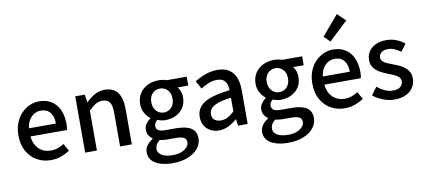

<svg xmlns="http://www.w3.org/2000/svg" viewBox="-92 -1249 4108 1851"><g transform="rotate(-10 1961.5 -323.5)"><path d="M317 14Q242 14 181 -20.5Q120 -55 84 -119.5Q48 -184 48 -275Q48 -342 69 -395.5Q90 -449 126 -486.5Q162 -524 207 -544Q252 -564 299 -564Q372 -564 422 -531.5Q472 -499 498 -440.5Q524 -382 524 -304Q524 -287 522.5 -271.5Q521 -256 518 -245H161Q166 -193 188.5 -155.5Q211 -118 247.5 -97.5Q284 -77 331 -77Q368 -77 400 -88Q432 -99 462 -118L502 -45Q464 -20 417.5 -3Q371 14 317 14ZM160 -325H424Q424 -395 392.5 -434Q361 -473 301 -473Q267 -473 237 -456Q207 -439 186.5 -406Q166 -373 160 -325Z M653 0V-551H747L757 -474H759Q797 -511 841 -537.5Q885 -564 941 -564Q1029 -564 1069.5 -507.5Q1110 -451 1110 -346V0H995V-332Q995 -403 973 -433.5Q951 -464 902 -464Q864 -464 834.5 -445.5Q805 -427 768 -390V0Z M1466 247Q1400 247 1348 230.5Q1296 214 1266.5 182Q1237 150 1237 102Q1237 67 1258 36Q1279 5 1317 -18V-22Q1296 -36 1281.5 -58.5Q1267 -81 1267 -114Q1267 -147 1286.5 -173.5Q1306 -200 1329 -216V-220Q1300 -242 1278 -280Q1256 -318 1256 -367Q1256 -429 1285.5 -473.5Q1315 -518 1363.5 -541Q1412 -564 1469 -564Q1493 -564 1513.5 -560.5Q1534 -557 1549 -551H1744V-464H1640Q1655 -447 1665 -421Q1675 -395 1675 -364Q1675 -304 1647.5 -261.5Q1620 -219 1573 -196.5Q1526 -174 1469 -174Q1451 -174 1430.5 -178.5Q1410 -183 1392 -190Q1379 -179 1370.5 -166Q1362 -153 1362 -133Q1362 -109 1381.5 -94Q1401 -79 1454 -79H1556Q1653 -79 1703 -47.5Q1753 -16 1753 54Q1753 107 1718 151Q1683 195 1618.5 221Q1554 247 1466 247ZM1469 -249Q1497 -249 1521 -263Q1545 -277 1559 -303.5Q1573 -330 1573 -367Q1573 -404 1559 -429.5Q1545 -455 1521.5 -469Q1498 -483 1469 -483Q1440 -483 1416.5 -469Q1393 -455 1379 -429.5Q1365 -404 1365 -367Q1365 -330 1379.5 -303.5Q1394 -277 1417.5 -263Q1441 -249 1469 -249ZM1482 171Q1531 171 1566 157Q1601 143 1621 120.5Q1641 98 1641 73Q1641 38 1615 25.5Q1589 13 1539 13H1456Q1436 13 1418 11Q1400 9 1382 5Q1358 23 1347 44Q1336 65 1336 85Q1336 125 1375 148Q1414 171 1482 171Z M1962 14Q1915 14 1878.5 -6Q1842 -26 1821 -62Q1800 -98 1800 -146Q1800 -235 1878.5 -283.5Q1957 -332 2129 -351Q2128 -383 2119 -410Q2110 -437 2087.5 -453.5Q2065 -470 2024 -470Q1981 -470 1941 -453Q1901 -436 1865 -414L1822 -492Q1851 -510 1886 -526.5Q1921 -543 1961 -553.5Q2001 -564 2044 -564Q2113 -564 2157 -536.5Q2201 -509 2222.5 -457Q2244 -405 2244 -331V0H2150L2141 -63H2137Q2100 -31 2056 -8.5Q2012 14 1962 14ZM1997 -78Q2033 -78 2064 -94.5Q2095 -111 2129 -143V-277Q2048 -268 2000 -250.5Q1952 -233 1931.5 -209.5Q1911 -186 1911 -155Q1911 -114 1936 -96Q1961 -78 1997 -78Z M2596 247Q2530 247 2478 230.5Q2426 214 2396.5 182Q2367 150 2367 102Q2367 67 2388 36Q2409 5 2447 -18V-22Q2426 -36 2411.5 -58.5Q2397 -81 2397 -114Q2397 -147 2416.5 -173.5Q2436 -200 2459 -216V-220Q2430 -242 2408 -280Q2386 -318 2386 -367Q2386 -429 2415.5 -473.5Q2445 -518 2493.5 -541Q2542 -564 2599 -564Q2623 -564 2643.5 -560.5Q2664 -557 2679 -551H2874V-464H2770Q2785 -447 2795 -421Q2805 -395 2805 -364Q2805 -304 2777.5 -261.5Q2750 -219 2703 -196.5Q2656 -174 2599 -174Q2581 -174 2560.5 -178.5Q2540 -183 2522 -190Q2509 -179 2500.5 -166Q2492 -153 2492 -133Q2492 -109 2511.5 -94Q2531 -79 2584 -79H2686Q2783 -79 2833 -47.5Q2883 -16 2883 54Q2883 107 2848 151Q2813 195 2748.5 221Q2684 247 2596 247ZM2599 -249Q2627 -249 2651 -263Q2675 -277 2689 -303.5Q2703 -330 2703 -367Q2703 -404 2689 -429.5Q2675 -455 2651.5 -469Q2628 -483 2599 -483Q2570 -483 2546.5 -469Q2523 -455 2509 -429.5Q2495 -404 2495 -367Q2495 -330 2509.5 -303.5Q2524 -277 2547.5 -263Q2571 -249 2599 -249ZM2612 171Q2661 171 2696 157Q2731 143 2751 120.5Q2771 98 2771 73Q2771 38 2745 25.5Q2719 13 2669 13H2586Q2566 13 2548 11Q2530 9 2512 5Q2488 23 2477 44Q2466 65 2466 85Q2466 125 2505 148Q2544 171 2612 171Z M3194 14Q3119 14 3058 -20.5Q2997 -55 2961 -119.5Q2925 -184 2925 -275Q2925 -342 2946 -395.5Q2967 -449 3003 -486.5Q3039 -524 3084 -544Q3129 -564 3176 -564Q3249 -564 3299 -531.5Q3349 -499 3375 -440.5Q3401 -382 3401 -304Q3401 -287 3399.5 -271.5Q3398 -256 3395 -245H3038Q3043 -193 3065.5 -155.5Q3088 -118 3124.5 -97.5Q3161 -77 3208 -77Q3245 -77 3277 -88Q3309 -99 3339 -118L3379 -45Q3341 -20 3294.5 -3Q3248 14 3194 14ZM3037 -325H3301Q3301 -395 3269.5 -434Q3238 -473 3178 -473Q3144 -473 3114 -456Q3084 -439 3063.5 -406Q3043 -373 3037 -325ZM3168 -644 3110 -701 3274 -894 3353 -818Z M3679 14Q3623 14 3567.5 -8Q3512 -30 3472 -63L3527 -138Q3563 -109 3600.5 -91.5Q3638 -74 3682 -74Q3731 -74 3754.5 -95.5Q3778 -117 3778 -148Q3778 -173 3760.5 -190Q3743 -207 3715 -219.5Q3687 -232 3657 -243Q3620 -257 3584.5 -276.5Q3549 -296 3526 -326.5Q3503 -357 3503 -403Q3503 -450 3526.5 -486Q3550 -522 3594 -543Q3638 -564 3699 -564Q3754 -564 3799.5 -545Q3845 -526 3877 -499L3824 -428Q3795 -449 3765 -462.5Q3735 -476 3702 -476Q3656 -476 3634 -456.5Q3612 -437 3612 -408Q3612 -385 3628 -370Q3644 -355 3670.5 -344Q3697 -333 3727 -321Q3756 -311 3784.5 -297.5Q3813 -284 3836 -265.5Q3859 -247 3873.5 -220.5Q3888 -194 3888 -155Q3888 -109 3864 -70Q3840 -31 3794 -8.5Q3748 14 3679 14Z"/></g></svg>

Font: Noto Sans KR Medium
Style: Regular
Weight: 500
Designer: Ryoko NISHIZUKA  (kana, bopomofo & ideographs); Paul D. Hunt (Latin, Greek & Cyrillic); Sandoll Communications , Soo-you
Foundry: Adobe
Version: Version 2.004-H2;hotconv 1.0.118;makeotfexe 2.5.65603